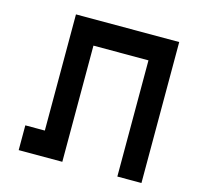

<svg xmlns="http://www.w3.org/2000/svg" viewBox="-96 -733 873 846"><g transform="rotate(15 340.5 -309.5)"><path d="M60 12V-101H149V-631H620V12H510V-518H259V12Z"/></g></svg>

Font: Pixelify Sans Medium
Style: Regular
Weight: 500
Designer: Stefie Justprince
Foundry: Typecalism Foundryline
Version: Version 1.000;February 13, 2025;FontCreator 15.0.0.3015 64-b